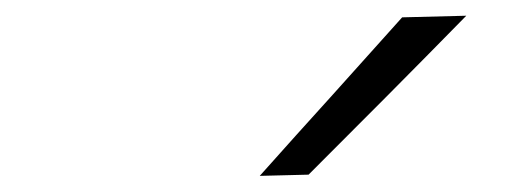

<svg xmlns="http://www.w3.org/2000/svg" viewBox="-20 -798 640 238"><path d="M302 -580Q347 -630.5 391 -679Q434.5 -727.5 478.5 -776.5L558 -778.5Q508.5 -728 459.8 -679Q411 -630 362.5 -581.5Z"/></svg>

Font: Heraclito Light
Style: Italic
Weight: 300
Italic angle: -12°
Designer: Kostas Bartsokas (font) & Cristiano Sobral (main changes)
Foundry: Kostas Bartsokas (font) & Cristiano Sobral (main changes)
Version: Version 1.00;July 8, 2020;FontCreator 13.0.0.2655 64-bit